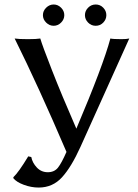

<svg xmlns="http://www.w3.org/2000/svg" viewBox="-20 -821 620 863"><path d="M376 -719.5Q361.8 -733.9 361.8 -752.9Q361.8 -772 376 -786.4Q390.1 -800.8 410.2 -800.8Q430.2 -800.8 444.1 -786.4Q458 -772 458 -752.9Q458 -733.9 444.1 -719.5Q430.2 -705.1 410.2 -705.1Q390.1 -705.1 376 -719.5ZM187.5 -719.5Q172.9 -733.9 172.9 -752.9Q172.9 -772 187.5 -786.4Q202.1 -800.8 221.2 -800.8Q240.2 -800.8 254.6 -786.4Q269 -772 269 -752.9Q269 -733.9 254.6 -719.5Q240.2 -705.1 221.2 -705.1Q202.1 -705.1 187.5 -719.5ZM120.6 -115.2Q125.5 -89.4 145.5 -68.1Q165.5 -46.9 194.8 -46.9Q224.1 -46.9 240.5 -67.4Q256.8 -87.9 278.8 -138.2Q152.8 -432.6 45.9 -647.9Q63 -645 106 -645Q144 -645 161.1 -647.9Q169.9 -617.2 213.6 -505.4Q257.3 -393.6 323.2 -242.7Q443.4 -525.9 476.1 -647.9Q488.3 -645 525.9 -645Q548.8 -645 561 -647.9L341.8 -161.1Q300.8 -70.3 258.8 -24.2Q216.8 22 153.8 22Q120.6 22 87.4 9.8Q54.2 -2.4 40 -20V-24.4Q63.5 -46.4 106.9 -118.2Z"/></svg>

Font: Biolilbert
Style: Regular
Weight: 400
Designer: Philipp H. Poll
Foundry: Philipp H. Poll
Version: Version 1.1.0